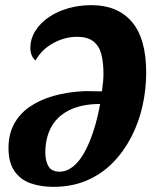

<svg xmlns="http://www.w3.org/2000/svg" viewBox="-20 -700 618 746"><path d="M187 26Q138 26 98.5 12Q59 -2 36 -35.5Q13 -69 13 -125Q13 -177 34 -217Q55 -257 94.5 -284.5Q134 -312 188.5 -327.5Q243 -343 310 -346Q324 -346 342 -345.5Q360 -345 376 -345Q379 -365 380.5 -382Q382 -399 382 -413Q382 -458 373.5 -490Q365 -522 342.5 -539.5Q320 -557 279 -557Q232 -557 187 -532.5Q142 -508 118 -465Q98 -482 98 -514Q98 -549 117 -579.5Q136 -610 168.5 -632.5Q201 -655 244 -667.5Q287 -680 335 -680Q437 -680 492.5 -615Q548 -550 548 -418Q548 -352 533.5 -287.5Q519 -223 489.5 -166.5Q460 -110 417 -66.5Q374 -23 316.5 1.5Q259 26 187 26ZM211 -33Q239 -33 263.5 -52.5Q288 -72 308 -108Q328 -144 343.5 -192Q359 -240 369 -296Q300 -296 252.5 -273.5Q205 -251 181 -209.5Q157 -168 156 -110Q156 -74 168.5 -53.5Q181 -33 211 -33Z"/></svg>

Font: Sansita Swashed Light SemiBold
Style: Regular
Weight: 600
Version: Version 1.003